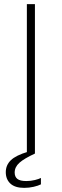

<svg xmlns="http://www.w3.org/2000/svg" viewBox="-20 -743 299 929"><path d="M149 -723V0H110V-723ZM116 -9 149 0Q97 24 74 44.5Q51 65 51 92Q51 112.5 64.2 122.8Q77.5 133 107 133Q129 133 149 128Q169 123 178 118V149Q165.5 155.5 143 160.8Q120.5 166 97 166Q52.5 166 30.2 145.2Q8 124.5 8 90Q8 56 32.5 32.2Q57 8.5 116 -9Z"/></svg>

Font: Public Sans VF
Style: Regular
Weight: 400
Designer: Pablo Impallari, Rodrigo Fuenzalida (Modified by Dan O. Williams and USWDS)
Version: Version 1.003